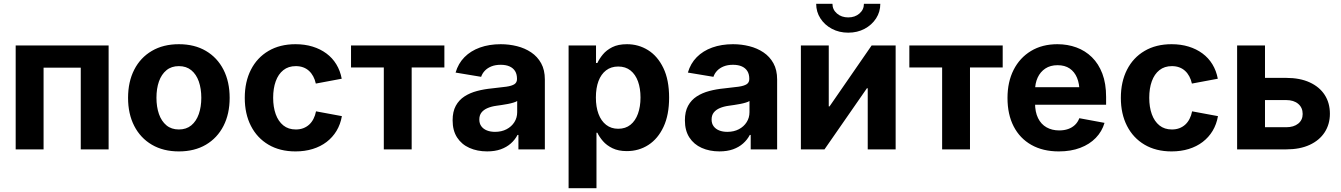

<svg xmlns="http://www.w3.org/2000/svg" viewBox="-20 -785 7049 1009"><path d="M550.8 -545.9V0H404.4V-429.5H209V0H62.4V-545.9Z M920 10.7Q837.9 10.7 777.9 -24.6Q717.9 -59.9 685.4 -123.3Q653 -186.6 653 -270.6Q653 -355.2 685.4 -418.7Q717.9 -482.2 777.9 -517.4Q837.9 -552.7 920 -552.7Q1002.3 -552.7 1062.2 -517.4Q1122 -482.2 1154.5 -418.7Q1186.9 -355.2 1186.9 -270.6Q1186.9 -186.6 1154.5 -123.3Q1122 -59.9 1062.2 -24.6Q1002.3 10.7 920 10.7ZM920 -104.6Q959.1 -104.6 985.4 -126.3Q1011.6 -148.1 1024.8 -185.8Q1037.9 -223.5 1037.9 -271.1Q1037.9 -319.2 1024.8 -356.8Q1011.6 -394.3 985.4 -415.9Q959.1 -437.5 920 -437.5Q880.8 -437.5 854.7 -415.9Q828.5 -394.3 815.3 -356.9Q802.2 -319.5 802.2 -271.1Q802.2 -223.5 815.3 -185.8Q828.5 -148.1 854.7 -126.3Q880.8 -104.6 920 -104.6Z M1533 10.7Q1450.9 10.7 1391 -24.6Q1331.1 -59.9 1298.7 -123.3Q1266.3 -186.6 1266.3 -270.6Q1266.3 -355.2 1298.7 -418.7Q1331.1 -482.2 1391 -517.4Q1450.9 -552.7 1533 -552.7Q1581.8 -552.7 1622.7 -540.1Q1663.7 -527.5 1695.4 -504Q1727.1 -480.5 1747.5 -446.9Q1768 -413.2 1775.8 -371.3L1639.7 -345.8Q1635.1 -367 1625.9 -383.9Q1616.8 -400.9 1603.5 -412.9Q1590.3 -424.9 1573 -431.2Q1555.6 -437.5 1534.6 -437.5Q1495.4 -437.5 1469 -416.4Q1442.5 -395.4 1429 -357.9Q1415.5 -320.5 1415.5 -271.1Q1415.5 -222.4 1429 -184.8Q1442.5 -147.3 1469 -125.9Q1495.4 -104.6 1534.6 -104.6Q1555.9 -104.6 1573.4 -111.1Q1590.9 -117.7 1604.6 -130Q1618.2 -142.4 1627.3 -160.2Q1636.5 -177.9 1640.8 -199.9L1776.7 -174.7Q1769.1 -131.5 1748.6 -97.4Q1728 -63.3 1696.3 -39Q1664.6 -14.8 1623.3 -2.1Q1582 10.7 1533 10.7Z M1997 0V-430.6H1824.7V-545.9H2315.3V-430.6H2143.4V0Z M2540.1 10.6Q2488.1 10.6 2446.9 -7.8Q2405.8 -26.1 2382.2 -62.4Q2358.6 -98.7 2358.6 -152.6Q2358.6 -198.5 2375.3 -229.1Q2392 -259.7 2421 -278.4Q2450.1 -297.1 2487 -306.8Q2523.9 -316.6 2564.4 -320.4Q2611.7 -325.2 2640.7 -329.4Q2669.7 -333.6 2683.3 -342.5Q2696.9 -351.5 2696.9 -369.2V-371.6Q2696.9 -394.9 2687 -411.1Q2677 -427.3 2658 -435.9Q2638.9 -444.5 2611.1 -444.5Q2583.1 -444.5 2562.1 -436Q2541.2 -427.4 2527.8 -413.2Q2514.4 -399 2508.5 -381.3L2374.2 -403.6Q2388.1 -451.3 2420.8 -484.5Q2453.6 -517.7 2502.2 -535.2Q2550.9 -552.7 2611.6 -552.7Q2655.5 -552.7 2697 -542.3Q2738.5 -531.9 2771.5 -509.7Q2804.5 -487.6 2823.9 -452.4Q2843.3 -417.2 2843.3 -367.5V0H2704.4V-75.8H2699.6Q2686.4 -50.4 2664.4 -31Q2642.5 -11.5 2611.6 -0.4Q2580.7 10.6 2540.1 10.6ZM2581.4 -92.1Q2616 -92.1 2642.2 -105.9Q2668.3 -119.6 2683.1 -143Q2697.9 -166.4 2697.9 -195.2V-254.2Q2691.3 -249.7 2678.2 -245.8Q2665.1 -241.8 2649.1 -238.7Q2633 -235.6 2617.3 -233.3Q2601.7 -231 2589.5 -229.3Q2562.5 -225.7 2542 -216.9Q2521.6 -208.2 2510.2 -193.6Q2498.9 -179 2498.9 -156.9Q2498.9 -135.7 2509.6 -121.3Q2520.3 -106.9 2538.8 -99.5Q2557.4 -92.1 2581.4 -92.1Z M2968.1 204.1V-545.9H3112.2V-454H3119.3Q3129.4 -475.8 3148.1 -498.7Q3166.8 -521.5 3197.6 -537.1Q3228.5 -552.7 3274.9 -552.7Q3335.6 -552.7 3385.7 -521.5Q3435.9 -490.2 3466.1 -427.7Q3496.3 -365.3 3496.3 -272Q3496.3 -181.1 3467 -118.5Q3437.7 -55.8 3387.4 -23.3Q3337.1 9.1 3274 9.1Q3229.7 9.1 3198.8 -6Q3168 -21 3148.8 -43.2Q3129.6 -65.4 3119.3 -87.4H3114.6V204.1ZM3228.9 -108.3Q3267.3 -108.3 3293.3 -129.3Q3319.3 -150.3 3332.6 -187.4Q3346 -224.6 3346 -272.5Q3346 -320.4 3332.8 -357.1Q3319.5 -393.8 3293.5 -414.6Q3267.5 -435.4 3228.9 -435.4Q3191.3 -435.4 3165 -415.2Q3138.8 -395.1 3125.1 -358.7Q3111.5 -322.2 3111.5 -272.5Q3111.5 -223.3 3125.2 -186.4Q3139 -149.5 3165.4 -128.9Q3191.8 -108.3 3228.9 -108.3Z M3760.8 10.6Q3708.8 10.6 3667.6 -7.8Q3626.5 -26.1 3602.9 -62.4Q3579.3 -98.7 3579.3 -152.6Q3579.3 -198.5 3596 -229.1Q3612.7 -259.7 3641.7 -278.4Q3670.8 -297.1 3707.7 -306.8Q3744.6 -316.6 3785.1 -320.4Q3832.4 -325.2 3861.4 -329.4Q3890.4 -333.6 3904 -342.5Q3917.6 -351.5 3917.6 -369.2V-371.6Q3917.6 -394.9 3907.7 -411.1Q3897.7 -427.3 3878.7 -435.9Q3859.6 -444.5 3831.8 -444.5Q3803.8 -444.5 3782.9 -436Q3761.9 -427.4 3748.5 -413.2Q3735.1 -399 3729.2 -381.3L3594.9 -403.6Q3608.8 -451.3 3641.5 -484.5Q3674.3 -517.7 3722.9 -535.2Q3771.6 -552.7 3832.3 -552.7Q3876.2 -552.7 3917.7 -542.3Q3959.2 -531.9 3992.2 -509.7Q4025.2 -487.6 4044.6 -452.4Q4064 -417.2 4064 -367.5V0H3925.1V-75.8H3920.3Q3907.1 -50.4 3885.1 -31Q3863.2 -11.5 3832.3 -0.4Q3801.4 10.6 3760.8 10.6ZM3802.1 -92.1Q3836.7 -92.1 3862.9 -105.9Q3889 -119.6 3903.8 -143Q3918.7 -166.4 3918.7 -195.2V-254.2Q3912 -249.7 3898.9 -245.8Q3885.8 -241.8 3869.8 -238.7Q3853.7 -235.6 3838 -233.3Q3822.4 -231 3810.2 -229.3Q3783.2 -225.7 3762.7 -216.9Q3742.3 -208.2 3730.9 -193.6Q3719.6 -179 3719.6 -156.9Q3719.6 -135.7 3730.3 -121.3Q3741 -106.9 3759.5 -99.5Q3778.1 -92.1 3802.1 -92.1Z M4686.8 0H4540.1V-321.3H4535.9L4312.9 0H4188.8V-545.9H4335.3V-226H4339.5L4560.5 -545.9H4686.8ZM4437.7 -613.3Q4390 -613.3 4351.9 -633.5Q4313.9 -653.6 4291.5 -688.2Q4269.2 -722.7 4269.2 -765H4354.7Q4354.7 -734.4 4378.5 -713.9Q4402.2 -693.5 4437.7 -693.5Q4473 -693.5 4496.5 -713.9Q4520.1 -734.4 4520.1 -765H4606.2Q4606.2 -722.7 4584 -688.3Q4561.7 -653.9 4523.7 -633.6Q4485.6 -613.3 4437.7 -613.3Z M4931.1 0V-430.6H4758.8V-545.9H5249.4V-430.6H5077.5V0Z M5544.1 10.7Q5460.6 10.7 5400 -23.6Q5339.5 -57.8 5307 -120.8Q5274.6 -183.8 5274.6 -270.1Q5274.6 -354.4 5306.8 -418Q5339.1 -481.5 5398.1 -517.1Q5457 -552.7 5536.8 -552.7Q5590.3 -552.7 5636.7 -535.7Q5683.2 -518.7 5718.3 -484.3Q5753.3 -449.9 5773.1 -398Q5792.8 -346 5792.8 -275.8V-234.7H5334.7V-326.9H5721.4L5653 -302.2Q5653 -344.8 5640 -376.3Q5626.9 -407.7 5601.4 -425.1Q5575.8 -442.4 5537.8 -442.4Q5499.9 -442.4 5473.4 -424.9Q5447 -407.3 5433.1 -377.2Q5419.3 -347.1 5419.3 -308.7V-243.8Q5419.3 -196.4 5435.2 -164.2Q5451 -132 5479.8 -115.8Q5508.5 -99.6 5546.5 -99.6Q5572.1 -99.6 5593.1 -106.9Q5614 -114.2 5629.1 -128.5Q5644.2 -142.9 5652.1 -163.8L5784.5 -139.3Q5771.3 -94.1 5738.6 -60.4Q5706 -26.6 5656.8 -8Q5607.7 10.7 5544.1 10.7Z M6137 10.7Q6054.9 10.7 5995 -24.6Q5935.1 -59.9 5902.7 -123.3Q5870.3 -186.6 5870.3 -270.6Q5870.3 -355.2 5902.7 -418.7Q5935.1 -482.2 5995 -517.4Q6054.9 -552.7 6137 -552.7Q6185.8 -552.7 6226.7 -540.1Q6267.7 -527.5 6299.4 -504Q6331.1 -480.5 6351.5 -446.9Q6372 -413.2 6379.8 -371.3L6243.7 -345.8Q6239.1 -367 6229.9 -383.9Q6220.8 -400.9 6207.5 -412.9Q6194.3 -424.9 6177 -431.2Q6159.6 -437.5 6138.6 -437.5Q6099.5 -437.5 6073 -416.4Q6046.5 -395.4 6033 -357.9Q6019.5 -320.5 6019.5 -271.1Q6019.5 -222.4 6033 -184.8Q6046.5 -147.3 6073 -125.9Q6099.5 -104.6 6138.6 -104.6Q6159.9 -104.6 6177.4 -111.1Q6195 -117.7 6208.6 -130Q6222.2 -142.4 6231.3 -160.2Q6240.5 -177.9 6244.8 -199.9L6380.7 -174.7Q6373.1 -131.5 6352.6 -97.4Q6332 -63.3 6300.3 -39Q6268.6 -14.8 6227.3 -2.1Q6186 10.7 6137 10.7Z M6576.6 -375.7H6739.4Q6811.5 -375.7 6862.9 -352Q6914.3 -328.4 6941.6 -286.2Q6968.9 -243.9 6968.9 -187.3Q6968.9 -132.2 6941.5 -89.9Q6914.1 -47.6 6862.8 -23.8Q6811.5 0 6739.4 0H6481.3V-545.9H6627.8V-116.4H6739.4Q6778.8 -116.4 6802.3 -135.3Q6825.8 -154.2 6825.8 -186Q6825.8 -219.6 6802.3 -239.3Q6778.8 -259.1 6739.4 -259.1H6576.6Z"/></svg>

Font: Inter Variable LoSnoCo
Style: Regular
Weight: 400
Designer: Rasmus Andersson
Foundry: rsms
Version: Version 4.000;git-a52131595; featfreeze: case,dlig,ss01,ss02